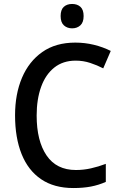

<svg xmlns="http://www.w3.org/2000/svg" viewBox="-20 -990 608 969"><path d="M362 -684Q298 -684 254 -649Q210 -614 187.5 -551.5Q165 -489 165 -407Q165 -279 215 -205.5Q265 -132 363 -132Q402 -132 439.5 -140.5Q477 -149 514 -163V-72Q478 -56 439 -48.5Q400 -41 350 -41Q253 -41 187.5 -85.5Q122 -130 89 -212.5Q56 -295 56 -408Q56 -515 91 -597.5Q126 -680 193.5 -727.5Q261 -775 360 -775Q408 -775 453.5 -764Q499 -753 539 -733L501 -645Q470 -661 435 -672.5Q400 -684 362 -684ZM344 -970Q370 -970 386 -955.5Q402 -941 402 -909Q402 -877 385.5 -862Q369 -847 344 -847Q319 -847 302.5 -862Q286 -877 286 -909Q286 -941 302 -955.5Q318 -970 344 -970Z"/></svg>

Font: Noto Sans Tamil UI SemiCondensed Medium
Style: Regular
Weight: 500
Width: 4
Designer: Jelle Bosma - Monotype Design Team
Foundry: Monotype Imaging Inc.
Version: Version 2.004; ttfautohint (v1.8.4.7-5d5b)